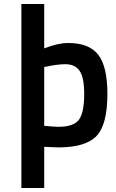

<svg xmlns="http://www.w3.org/2000/svg" viewBox="-20 -726 578 960"><path d="M272 -92Q349 -92 375 -128Q401 -164 401 -256Q401 -337 378.5 -371Q356 -405 307 -405Q287 -405 260.5 -401.5Q234 -398 218 -394L201 -391V-97Q253 -92 272 -92ZM322 -511Q425 -511 471 -452.5Q517 -394 517 -256Q517 -103 462.5 -46Q408 11 272 11Q261 11 233.5 9.5Q206 8 201 8V214H87V-706H201V-484Q269 -511 322 -511Z"/></svg>

Font: TitilliumText22L Rg
Style: Bold
Weight: 700
Designer: Campivisivi
Foundry: Campivisivi
Version: 1.000